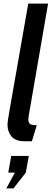

<svg xmlns="http://www.w3.org/2000/svg" viewBox="-20 -770 286 1060"><path d="M116.5 10Q66.5 10 44 -16.2Q21.5 -42.5 21.5 -81.5Q21.5 -93 24.5 -111.2Q27.5 -129.5 34 -169L136 -750H245.5L143.5 -159.5Q140 -139 138.2 -129.2Q136.5 -119.5 136.5 -112Q136.5 -89.5 148.5 -84Q160.5 -78.5 183 -78.5L156 10ZM54.5 270H15L62 183H25.5L42 91H139L122.5 183Z"/></svg>

Font: Cabin SemiCondensedSemiBold
Style: Italic
Weight: 600
Width: 4
Italic angle: -10°
Designer: Pablo Impallari
Foundry: Pablo Impallari. http://www.impallari.com Igino Marini. http://www.ikern.com
Version: Version 3.001